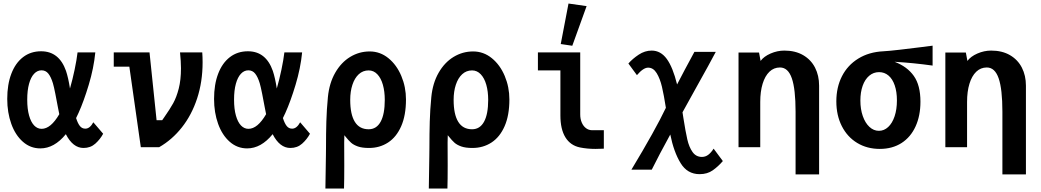

<svg xmlns="http://www.w3.org/2000/svg" viewBox="-20 -854 6040 1114"><path d="M22 -280Q22 -364 45.8 -426.2Q69.5 -488.5 113.8 -522.5Q158 -556.5 218.5 -556.5Q323 -556.5 363 -442.5Q376.5 -402 386 -340.5Q401 -392.5 413 -450Q425 -507.5 430 -550H533Q524 -458.5 495 -362.2Q466 -266 436 -199.5L421.5 -169Q431.5 -137.5 443.8 -122.5Q456 -107.5 475 -107.5Q501.5 -107.5 521.5 -144.5L578.5 -78Q561 -45.5 533 -20.5Q505 4.5 464.5 4.5Q403 4.5 362 -75.5Q295 7 214 7Q156.5 7 112.8 -31.5Q69 -70 45.5 -135.5Q22 -201 22 -280ZM221.5 -106.5Q274.5 -106.5 324 -191.5L316.5 -229Q309 -270 301 -310.2Q293 -350.5 287 -371Q275.5 -408.5 260.2 -427.2Q245 -446 221 -446Q196.5 -446 177.8 -426Q159 -406 148.5 -367.8Q138 -329.5 138 -276Q138 -221.5 148.8 -183.5Q159.5 -145.5 178.2 -126Q197 -106.5 221.5 -106.5Z M730.5 -467H640V-550H847.5L888.5 -156.5H921L933.5 -174.5Q966 -221 985 -255.2Q1004 -289.5 1017 -339.8Q1030 -390 1030 -458Q1030 -496.5 1024.5 -550H1153.5Q1155.5 -524 1155.5 -492Q1155.5 -379.5 1123.8 -283Q1092 -186.5 1035.2 -114.8Q978.5 -43 903.5 0H797Z M1222 -280Q1222 -364 1245.8 -426.2Q1269.5 -488.5 1313.8 -522.5Q1358 -556.5 1418.5 -556.5Q1523 -556.5 1563 -442.5Q1576.5 -402 1586 -340.5Q1601 -392.5 1613 -450Q1625 -507.5 1630 -550H1733Q1724 -458.5 1695 -362.2Q1666 -266 1636 -199.5L1621.5 -169Q1631.5 -137.5 1643.8 -122.5Q1656 -107.5 1675 -107.5Q1701.5 -107.5 1721.5 -144.5L1778.5 -78Q1761 -45.5 1733 -20.5Q1705 4.5 1664.5 4.5Q1603 4.5 1562 -75.5Q1495 7 1414 7Q1356.5 7 1312.8 -31.5Q1269 -70 1245.5 -135.5Q1222 -201 1222 -280ZM1421.5 -106.5Q1474.5 -106.5 1524 -191.5L1516.5 -229Q1509 -270 1501 -310.2Q1493 -350.5 1487 -371Q1475.5 -408.5 1460.2 -427.2Q1445 -446 1421 -446Q1396.5 -446 1377.8 -426Q1359 -406 1348.5 -367.8Q1338 -329.5 1338 -276Q1338 -221.5 1348.8 -183.5Q1359.5 -145.5 1378.2 -126Q1397 -106.5 1421.5 -106.5Z M1868 240 1871 48 1871.5 2.5Q1871.5 -79 1873.5 -148.8Q1875.5 -218.5 1882.5 -290.5Q1890.5 -372 1925 -432Q1959.5 -492 2011.8 -523.8Q2064 -555.5 2125 -555.5Q2185.5 -555.5 2233.5 -516.5Q2281.5 -477.5 2308.5 -413.2Q2335.5 -349 2335.5 -277Q2335.5 -185 2307.8 -121.8Q2280 -58.5 2231.5 -27Q2183 4.5 2121 4.5Q2081.5 4.5 2056.5 -4.2Q2031.5 -13 2017 -26Q2002.5 -39 1984.5 -61.5L1978 -69.5Q1977 -61.5 1977 -27.5L1977.5 104Q1977.5 191 1976 240ZM2212.5 -274.5Q2212.5 -323.5 2201.5 -362.2Q2190.5 -401 2169.2 -423.2Q2148 -445.5 2119 -445.5Q2085.5 -445.5 2061.5 -423.2Q2037.5 -401 2024.8 -362.2Q2012 -323.5 2012 -274.5Q2012 -190.5 2038.8 -147.2Q2065.5 -104 2119 -104Q2164.5 -104 2188.5 -147.8Q2212.5 -191.5 2212.5 -274.5Z M2468 240 2471 48 2471.5 2.5Q2471.5 -79 2473.5 -148.8Q2475.5 -218.5 2482.5 -290.5Q2490.5 -372 2525 -432Q2559.5 -492 2611.8 -523.8Q2664 -555.5 2725 -555.5Q2785.5 -555.5 2833.5 -516.5Q2881.5 -477.5 2908.5 -413.2Q2935.5 -349 2935.5 -277Q2935.5 -185 2907.8 -121.8Q2880 -58.5 2831.5 -27Q2783 4.5 2721 4.5Q2681.5 4.5 2656.5 -4.2Q2631.5 -13 2617 -26Q2602.5 -39 2584.5 -61.5L2578 -69.5Q2577 -61.5 2577 -27.5L2577.5 104Q2577.5 191 2576 240ZM2812.5 -274.5Q2812.5 -323.5 2801.5 -362.2Q2790.5 -401 2769.2 -423.2Q2748 -445.5 2719 -445.5Q2685.5 -445.5 2661.5 -423.2Q2637.5 -401 2624.8 -362.2Q2612 -323.5 2612 -274.5Q2612 -190.5 2638.8 -147.2Q2665.5 -104 2719 -104Q2764.5 -104 2788.5 -147.8Q2812.5 -191.5 2812.5 -274.5Z M3231.5 -184V-445.5H3101V-550H3346.5V-190Q3346.5 -163.5 3355.5 -142.8Q3364.5 -122 3379.8 -110.5Q3395 -99 3414 -98.5H3483.5V8.5L3471 9Q3448 10 3434.5 10Q3387 10 3345 1.5Q3289.5 -10 3260.5 -57.2Q3231.5 -104.5 3231.5 -184ZM3383.5 -818.5 3300.5 -588.5 3233.5 -598.5 3278.5 -833.5Z M3869 -73.5Q3804.5 44 3761.5 130.5H3643.5Q3783.5 -102 3843.5 -228.5Q3832 -302 3820.8 -350Q3809.5 -398 3790 -429.8Q3770.5 -461.5 3740.5 -461.5Q3712.5 -461.5 3675.5 -418L3626 -485.5Q3650 -513 3685.8 -536.8Q3721.5 -560.5 3761 -560.5Q3813.5 -560.5 3848.8 -512Q3884 -463.5 3908.5 -364Q3947 -439 4009 -553H4133Q4102 -493.5 4015 -338L3940 -202.5L3944.5 -173Q3957.5 -90 3967.8 -45.2Q3978 -0.5 3998.2 28Q4018.5 56.5 4052.5 56.5Q4073 56.5 4089.5 44Q4106 31.5 4120.5 8.5L4174 80.5Q4147 112 4115.5 134.2Q4084 156.5 4039 156.5Q3968 156.5 3928.8 92.2Q3889.5 28 3869 -73.5Z M4505.5 -462.5Q4470 -462.5 4444.2 -437.8Q4418.5 -413 4404.8 -368Q4391 -323 4391 -262.5V0H4265V-151V-248.5V-549H4384L4393 -500.5Q4412 -526.5 4451 -543.5Q4490 -560.5 4531 -560.5Q4594.5 -560.5 4640 -534Q4685.5 -507.5 4709 -461.5Q4732.5 -415.5 4732.5 -357V158H4596V-206Q4596 -337 4574.2 -399.8Q4552.5 -462.5 4505.5 -462.5Z M4832.5 -266Q4832.5 -347.5 4865.2 -411.8Q4898 -476 4960 -514.2Q5022 -552.5 5106 -556.5Q5135.5 -558 5200.8 -565.5Q5266 -573 5324.5 -580.5L5391 -589V-473.5Q5280.5 -489 5170.5 -495.5Q5244 -467.5 5282.2 -413.2Q5320.5 -359 5320.5 -264Q5320.5 -182.5 5292.2 -120.5Q5264 -58.5 5210.8 -24.2Q5157.5 10 5084.5 10Q5011 10 4953.8 -24.5Q4896.5 -59 4864.5 -121.8Q4832.5 -184.5 4832.5 -266ZM5184 -271.5Q5184 -321.5 5171.2 -358.8Q5158.5 -396 5135 -415.8Q5111.5 -435.5 5080.5 -435.5Q5048 -435.5 5023.2 -414.5Q4998.5 -393.5 4985.2 -356.2Q4972 -319 4972 -270.5Q4972 -220.5 4986 -180.5Q5000 -140.5 5024.5 -117.8Q5049 -95 5079.5 -95Q5109.5 -95 5133.2 -117Q5157 -139 5170.5 -179Q5184 -219 5184 -271.5Z M5705.5 -462.5Q5670 -462.5 5644.2 -437.8Q5618.5 -413 5604.8 -368Q5591 -323 5591 -262.5V0H5465V-151V-248.5V-549H5584L5593 -500.5Q5612 -526.5 5651 -543.5Q5690 -560.5 5731 -560.5Q5794.5 -560.5 5840 -534Q5885.5 -507.5 5909 -461.5Q5932.5 -415.5 5932.5 -357V158H5796V-206Q5796 -337 5774.2 -399.8Q5752.5 -462.5 5705.5 -462.5Z"/></svg>

Font: JuliaMono ExtraBold
Style: Regular
Weight: 800
Monospace: yes
Designer: cormullion
Foundry: corm
Version: Version 0.055; ttfautohint (v1.8.4)